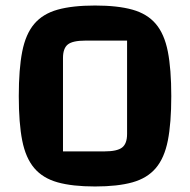

<svg xmlns="http://www.w3.org/2000/svg" viewBox="-20 -660 688 695"><path d="M48 -312Q48 -410 60.5 -473.5Q73 -537 104 -573.5Q135 -610 188.5 -625Q242 -640 324 -640Q406 -640 459.5 -625Q513 -610 544 -573.5Q575 -537 587.5 -473.5Q600 -410 600 -312Q600 -214 587.5 -151Q575 -88 544 -51.5Q513 -15 459.5 0Q406 15 324 15Q242 15 188.5 0Q135 -15 104 -51.5Q73 -88 60.5 -151Q48 -214 48 -312ZM208 -112H358Q404 -112 422 -126Q440 -140 440 -175V-513H289Q243 -513 225.5 -499Q208 -485 208 -450Z"/></svg>

Font: Changa SemiBold
Style: Regular
Weight: 600
Designer: Eduardo Rodriguez Tunni
Foundry: Eduardo Rodriguez Tunni
Version: Version 3.002; ttfautohint (v1.8.2)